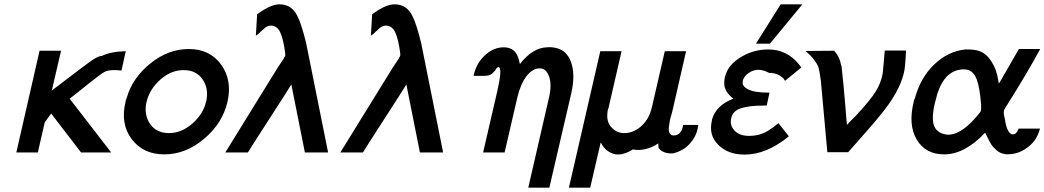

<svg xmlns="http://www.w3.org/2000/svg" viewBox="-20 -709 4858 893"><path d="M56 0 164 -473H264L221 -288Q391 -418 413 -432Q439 -449 454 -449Q494 -469 565 -471L545 -381Q496 -386 474 -378Q466 -375 456 -368.5Q446 -362 430 -349.5Q414 -337 398 -324.5Q382 -312 355 -290Q328 -268 304 -250L497 0H357L218 -181L188 -140Q178 -94 156 0Z M564 -236Q565 -245 570 -256Q597 -348 680 -414.5Q763 -481 858 -481Q956 -481 1008.5 -408.5Q1061 -336 1038 -235Q1015 -136 929.5 -63.5Q844 9 744 9Q646 9 592.5 -62Q539 -133 564 -236ZM662 -236Q662 -234 661 -232Q660 -230 660 -228Q650 -171 679.5 -130.5Q709 -90 766 -90Q824 -90 874.5 -134Q925 -178 939 -237Q952 -296 922.5 -339.5Q893 -383 834 -383Q776 -383 726 -339Q676 -295 662 -236Z M1028 0 1272 -395 1300 -437Q1300 -438 1301 -439Q1302 -440 1302 -442Q1307 -448 1307 -453Q1307 -458 1306 -465Q1298 -526 1283.5 -558Q1269 -590 1239 -590Q1222 -590 1205 -573Q1204 -571 1190 -560H1191Q1178 -547 1170 -543L1176 -643Q1231 -683 1268 -688Q1292 -691 1314 -683Q1344 -672 1363 -635Q1382 -598 1404 -508L1506 0H1398L1335 -316Q1313 -280 1234 -158Q1155 -36 1133 0Z M1563 0 1807 -395 1835 -437Q1835 -438 1836 -439Q1837 -440 1837 -442Q1842 -448 1842 -453Q1842 -458 1841 -465Q1833 -526 1818.5 -558Q1804 -590 1774 -590Q1757 -590 1740 -573Q1739 -571 1725 -560H1726Q1713 -547 1705 -543L1711 -643Q1766 -683 1803 -688Q1827 -691 1849 -683Q1879 -672 1898 -635Q1917 -598 1939 -508L2041 0H1933L1870 -316Q1848 -280 1769 -158Q1690 -36 1668 0Z M2185 -356Q2184 -356 2184 -357Q2184 -358 2183 -359Q2196 -416 2236 -452.5Q2276 -489 2323 -489Q2353 -489 2371.5 -472Q2390 -455 2398 -411Q2457 -487 2524 -489Q2542 -491 2566 -486Q2617 -474 2636 -420Q2655 -366 2640 -290L2637 -275L2535 164H2437L2534 -258Q2547 -314 2534 -352.5Q2521 -391 2490 -391Q2457 -391 2429 -355Q2401 -319 2386 -255L2327 0H2227L2292 -281Q2318 -394 2299 -397Q2290 -397 2282 -379Q2279 -378 2274 -371.5Q2269 -365 2259 -360.5Q2249 -356 2229 -356Z M2626 164 2772 -471H2870H2871L2810 -206Q2810 -203 2808 -203Q2795 -141 2828 -113Q2851 -88 2890 -90Q2932 -93 2966 -125.5Q3000 -158 3012 -210L3072 -471H3171L3107 -191Q3104 -182 3102 -173Q3100 -168 3098.5 -161Q3097 -154 3096 -151Q3094 -139 3093 -131Q3088 -104 3093 -93Q3098 -79 3113 -79Q3132 -79 3143.5 -92.5Q3155 -106 3157 -128H3228Q3226 -114 3224 -107Q3217 -73 3188 -40.5Q3159 -8 3112 4Q3065 8 3043 -21Q3042 -27 3042 -33V-42Q2982 -3 2923 -14Q2904 -1 2882 5Q2868 11 2844 9Q2797 0 2774 -47L2725 164Z M3291 -148Q3291 -149 3291.5 -151Q3292 -153 3292 -154Q3311 -220 3391 -250Q3384 -255 3376 -263Q3351 -288 3349 -314Q3348 -323 3349 -335Q3356 -398 3418 -438.5Q3480 -479 3553 -479Q3639 -479 3695 -411L3707 -395L3631 -333Q3630 -335 3627.5 -338.5Q3625 -342 3624 -344Q3598 -370 3557 -370Q3520 -390 3489 -382Q3470 -377 3454.5 -363.5Q3439 -350 3435 -334Q3430 -313 3448.5 -300Q3467 -287 3494.5 -282.5Q3522 -278 3559 -278L3546 -218H3533Q3464 -218 3426 -205.5Q3388 -193 3381 -160Q3373 -126 3396.5 -101.5Q3420 -77 3464 -77Q3520 -77 3563 -108L3582 -121Q3586 -125 3593 -130.5Q3600 -136 3601 -136L3649 -75Q3545 10 3443 10Q3366 10 3320.5 -35.5Q3275 -81 3291 -148ZM3496 -506 3611 -689H3712L3561 -506Z M3727 -472Q3750 -472 3794 -472.5Q3838 -473 3860 -473Q3886 -443 3891 -410Q3892 -404 3894 -401Q3894 -400 3894.5 -397Q3895 -394 3895 -392Q3899 -357 3903 -315Q3907 -273 3911.5 -218Q3916 -163 3919 -128Q3920 -129 3925.5 -135Q3931 -141 3940.5 -150.5Q3950 -160 3961 -171Q4026 -241 4052 -282Q4078 -323 4086 -370Q4086 -374 4087.5 -388Q4089 -402 4091 -426Q4093 -450 4095 -474H4194Q4190 -390 4184 -370Q4163 -280 4074 -173Q4052 -145 3993.5 -79Q3935 -13 3925 -1H3828L3798 -332Q3793 -367 3792 -372L3787 -395Q3783 -406 3778 -414L3766 -431Q3762 -438 3750 -450Z M4230 -237Q4231 -244 4235 -251Q4261 -348 4325.5 -409.5Q4390 -471 4470 -479Q4497 -479 4502 -478Q4550 -475 4578.5 -440.5Q4607 -406 4618 -360L4626 -320Q4708 -461 4719 -481H4818Q4787 -424 4757.5 -374Q4728 -324 4712 -298Q4696 -272 4677 -241.5Q4658 -211 4653 -203Q4644 -190 4653 -159Q4664 -84 4691 -84Q4708 -84 4718 -111H4817Q4804 -59 4764 -27Q4724 5 4679 8Q4662 10 4651 7Q4631 4 4614 -11Q4597 -26 4589 -39.5Q4581 -53 4572 -72Q4563 -91 4562 -92Q4467 9 4371 9Q4285 9 4244 -59.5Q4203 -128 4230 -237ZM4330 -236Q4329 -234 4328 -230Q4327 -226 4327 -225Q4309 -144 4330 -113Q4346 -89 4378 -84Q4387 -81 4399 -83Q4461 -89 4537 -185Q4541 -189 4543 -196Q4544 -200 4543 -224Q4537 -300 4524 -336Q4508 -383 4470 -386Q4458 -388 4446 -385Q4360 -373 4330 -236Z"/></svg>

Font: Coval
Style: Italic
Weight: 400
Foundry: Context Ltd
Version: Version 001.000